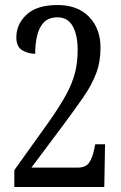

<svg xmlns="http://www.w3.org/2000/svg" viewBox="-20 -744 482 764"><path d="M37 0V-67L175 -260Q218 -321 243 -367Q268 -413 278.5 -454.5Q289 -496 289 -545Q289 -604 269.5 -639.5Q250 -675 209 -675Q173 -675 154 -654.5Q135 -634 127.5 -601Q120 -568 120 -530Q92 -530 68.5 -544Q45 -558 45 -595Q45 -648 86 -686Q127 -724 209 -724Q289 -724 334.5 -677Q380 -630 380 -554Q380 -497 362 -450.5Q344 -404 312.5 -358.5Q281 -313 241 -259L105 -77H288Q321 -77 334.5 -96.5Q348 -116 355 -151L359 -170H398L395 0Z"/></svg>

Font: Noto Serif Tamil ExtraCondensed
Style: Regular
Weight: 400
Width: 2
Designer: Indian Type Foundry, Tom Grace, and the Monotype Design Team
Foundry: Monotype Imaging Inc.
Version: Version 2.004